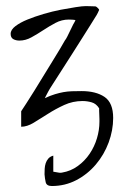

<svg xmlns="http://www.w3.org/2000/svg" viewBox="-20 -622 419 642"><path d="M153.3 0Q135.7 0 132.8 -12.7Q129.9 -25.4 128.9 -39.1Q128.9 -47.9 129.4 -57.6Q129.9 -67.4 132.8 -76.2Q135.7 -85 141.6 -91.8Q147.5 -98.6 158.2 -101.6V-47.9Q164.1 -46.9 169.9 -45.9Q173.8 -44.9 178.7 -44.4Q183.6 -43.9 187.5 -44.9Q216.8 -49.8 240.2 -66.9Q263.7 -84 279.8 -107.9Q295.9 -131.8 304.2 -159.7Q312.5 -187.5 312.5 -214.8V-223.6Q312.5 -231.4 312 -238.3Q311.5 -245.1 311.5 -251.5Q311.5 -257.8 311.5 -259.8Q301.8 -275.4 286.6 -279.8Q271.5 -284.2 255.9 -284.2Q223.6 -284.2 194.8 -271Q166 -257.8 140.1 -241.2Q114.3 -224.6 92.3 -211.4Q70.3 -198.2 50.8 -198.2V-250Q56.6 -258.8 68.4 -276.9Q80.1 -294.9 94.7 -318.4Q109.4 -341.8 125 -367.7Q140.6 -393.6 155.3 -417Q169.9 -440.4 181.2 -459.5Q192.4 -478.5 197.3 -487.3Q200.2 -490.2 205.1 -500L224.6 -540Q230.5 -549.8 232.4 -554.7Q229.5 -555.7 221.2 -556.2Q212.9 -556.6 210 -556.6Q186.5 -556.6 165.5 -545.4Q144.5 -534.2 124.5 -521Q104.5 -507.8 85 -497.1Q65.4 -486.3 44.9 -486.3Q33.2 -486.3 24.4 -491.2Q15.6 -496.1 15.6 -508.8Q15.6 -522.5 31.7 -534.7Q47.9 -546.9 71.8 -556.6Q95.7 -566.4 125.5 -575.2Q155.3 -584 183.1 -589.4Q210.9 -594.7 233.4 -598.1Q255.9 -601.6 266.6 -601.6Q273.4 -601.6 286.1 -601.1Q298.8 -600.6 299.8 -600.6Q302.7 -599.6 307.1 -595.2Q311.5 -590.8 311.5 -588.9Q311.5 -587.9 307.1 -579.1Q302.7 -570.3 299.8 -566.4Q295.9 -559.6 283.7 -540.5Q271.5 -521.5 255.4 -495.6Q239.3 -469.7 220.7 -440.9Q202.1 -412.1 186 -386.7Q169.9 -361.3 157.2 -341.8Q144.5 -322.3 141.6 -316.4Q139.6 -313.5 135.7 -305.2Q131.8 -296.9 129.9 -293.9Q149.4 -302.7 164.1 -307.1Q178.7 -311.5 192.4 -314Q206.1 -316.4 220.2 -316.9Q234.4 -317.4 252.9 -317.4Q300.8 -317.4 329.6 -297.9Q358.4 -278.3 358.4 -227.5Q358.4 -186.5 343.3 -145.5Q328.1 -104.5 300.3 -71.8Q272.5 -39.1 234.9 -19.5Q197.3 0 153.3 0Z"/></svg>

Font: Waiting for the Sunrise
Style: Regular
Weight: 300
Version: Version 1.001 2001